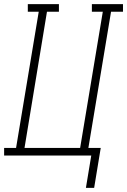

<svg xmlns="http://www.w3.org/2000/svg" viewBox="-54 -755 617 932"><path d="M363 157 389 0H-34V-37H24L134 -698H81V-735H232V-698H174L65 -37H335L445 -698H392V-735H543V-698H485L375 -37H435L403 157Z"/></svg>

Font: Iosevka Slab Extralight
Style: Italic
Weight: 200
Italic angle: -9°
Monospace: yes
Designer: Belleve Invis
Foundry: Belleve Invis
Version: Version 11.1.1; ttfautohint (v1.8.3)